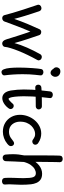

<svg xmlns="http://www.w3.org/2000/svg" viewBox="858 -1720 881 2638"><g transform="rotate(90 1299.0 -401.5)"><path d="M48 -474Q46 -480 45.5 -484Q45 -488 46 -492Q47 -509 62 -519.5Q77 -530 94 -530Q107 -530 118 -522.5Q129 -515 135 -499Q156 -437 171.5 -388.5Q187 -340 199.5 -300Q212 -260 221.5 -225Q231 -190 240 -156Q276 -258 311 -342Q346 -426 383 -505Q389 -516 399 -521.5Q409 -527 419 -527Q436 -527 448.5 -519Q461 -511 465 -495Q492 -415 519 -334.5Q546 -254 572 -159Q595 -242 634.5 -332Q674 -422 725 -513Q732 -525 742.5 -530Q753 -535 763 -535Q780 -535 794 -524Q808 -513 809 -496Q811 -491 809 -484Q807 -477 803 -470Q766 -403 734.5 -337.5Q703 -272 679.5 -213Q656 -154 641.5 -105.5Q627 -57 624 -24Q623 -15 616 -7.5Q609 0 598.5 4.5Q588 9 577 9Q558 9 544 -5.5Q530 -20 519 -55Q510 -84 497.5 -124.5Q485 -165 470.5 -210.5Q456 -256 441.5 -299.5Q427 -343 414 -378Q391 -325 365.5 -260Q340 -195 316.5 -132.5Q293 -70 276 -22Q272 -12 265 -5Q258 2 249.5 5.5Q241 9 231 9Q215 9 203.5 1Q192 -7 188 -23Q175 -75 156.5 -138Q138 -201 111.5 -283Q85 -365 48 -474Z M905 -736Q905 -756 919.5 -773Q934 -790 963 -790Q981 -790 998 -781.5Q1015 -773 1025.5 -757.5Q1036 -742 1036 -719Q1036 -705 1028.5 -690Q1021 -675 1008.5 -665Q996 -655 981 -655Q964 -655 949.5 -666Q935 -677 927 -693Q917 -700 911 -711.5Q905 -723 905 -736ZM929 -525Q932 -538 938.5 -544.5Q945 -551 954 -554Q963 -557 972 -557Q989 -557 1003.5 -546Q1018 -535 1016 -515Q1012 -477 1008 -440Q1004 -403 1002 -362.5Q1000 -322 1000 -272Q1000 -240 1001 -208.5Q1002 -177 1004 -145Q1006 -113 1009 -82Q1012 -51 1016 -21Q1017 -9 1010 0Q1003 9 992 14Q981 19 969 19Q946 19 932.5 -13Q919 -45 914 -99.5Q909 -154 909 -221Q909 -266 911 -313.5Q913 -361 916 -404Q919 -447 922.5 -479Q926 -511 929 -525Z M1236 -646Q1238 -666 1250.5 -676Q1263 -686 1281 -686Q1293 -686 1304.5 -681.5Q1316 -677 1323 -668Q1330 -659 1328 -645Q1320 -581 1314.5 -522Q1309 -463 1306 -405Q1303 -347 1303 -285Q1304 -209 1309.5 -163.5Q1315 -118 1323 -98Q1331 -78 1337 -78Q1346 -78 1360 -89.5Q1374 -101 1387.5 -115.5Q1401 -130 1407 -137Q1413 -144 1420.5 -146.5Q1428 -149 1435 -149Q1447 -149 1457 -143Q1467 -137 1473 -127Q1479 -117 1479 -105Q1479 -98 1475.5 -90Q1472 -82 1464 -72Q1444 -46 1420.5 -28Q1397 -10 1374 -1Q1351 8 1329 8Q1290 8 1262.5 -20.5Q1235 -49 1224 -110Q1217 -154 1213.5 -198.5Q1210 -243 1210 -288Q1210 -349 1213 -405Q1216 -461 1222 -519.5Q1228 -578 1236 -646ZM1184 -445Q1165 -444 1154.5 -456.5Q1144 -469 1144 -487Q1144 -504 1154.5 -516Q1165 -528 1184 -529Q1210 -531 1238.5 -532.5Q1267 -534 1298 -534.5Q1329 -535 1365 -535.5Q1401 -536 1442 -536Q1459 -536 1471 -524Q1483 -512 1484 -493Q1484 -475 1471 -463.5Q1458 -452 1442 -452Q1400 -452 1370 -451.5Q1340 -451 1313 -450.5Q1286 -450 1256 -448.5Q1226 -447 1184 -445Z M1943 -487Q1956 -480 1962.5 -468Q1969 -456 1969 -445Q1969 -431 1961 -421.5Q1953 -412 1943 -408Q1933 -404 1925 -404Q1913 -404 1903.5 -410Q1894 -416 1883.5 -423.5Q1873 -431 1858 -437Q1843 -443 1820 -443Q1794 -443 1765 -430.5Q1736 -418 1710 -392Q1684 -366 1668 -327Q1652 -288 1652 -235Q1652 -207 1660.5 -180Q1669 -153 1686.5 -131Q1704 -109 1729.5 -96.5Q1755 -84 1789 -84Q1814 -84 1834.5 -90Q1855 -96 1874 -108.5Q1893 -121 1915 -139Q1933 -154 1948 -154Q1960 -154 1969 -148Q1978 -142 1983 -132Q1988 -122 1988 -109Q1988 -96 1979.5 -84.5Q1971 -73 1955 -60Q1920 -31 1877 -15.5Q1834 0 1790 0Q1722 0 1669.5 -31Q1617 -62 1587.5 -115.5Q1558 -169 1558 -235Q1558 -292 1578 -344.5Q1598 -397 1633 -438Q1668 -479 1715 -503Q1762 -527 1816 -527Q1847 -527 1879.5 -517.5Q1912 -508 1943 -487Z M2119 -781Q2119 -802 2132.5 -812Q2146 -822 2164 -822Q2183 -822 2196 -811.5Q2209 -801 2209 -781Q2208 -761 2207.5 -738Q2207 -715 2206.5 -679.5Q2206 -644 2205.5 -588.5Q2205 -533 2204 -447Q2226 -476 2251.5 -496.5Q2277 -517 2306.5 -528Q2336 -539 2367 -539Q2419 -539 2449 -517Q2479 -495 2493.5 -460.5Q2508 -426 2512.5 -387Q2517 -348 2518 -313Q2520 -231 2516.5 -182Q2513 -133 2513 -92Q2513 -75 2514 -59.5Q2515 -44 2516 -28Q2517 -9 2503.5 1.5Q2490 12 2470 12Q2451 12 2438.5 2Q2426 -8 2425 -29Q2423 -52 2423 -85Q2423 -118 2424.5 -154.5Q2426 -191 2427 -225.5Q2428 -260 2428 -285Q2428 -380 2414.5 -416.5Q2401 -453 2361 -453Q2332 -453 2302.5 -436Q2273 -419 2247.5 -383.5Q2222 -348 2206 -290Q2202 -226 2199.5 -162.5Q2197 -99 2195 -39Q2194 -20 2180.5 -8.5Q2167 3 2147 3Q2128 3 2116.5 -9Q2105 -21 2104 -38Q2103 -62 2100.5 -87.5Q2098 -113 2099 -138Q2099 -178 2103.5 -217.5Q2108 -257 2116 -295Q2116 -399 2116 -472.5Q2116 -546 2116 -596Q2116 -646 2116.5 -679.5Q2117 -713 2117.5 -736.5Q2118 -760 2119 -781Z"/></g></svg>

Font: Playpen Sans Arabic
Style: Regular
Weight: 400
Designer: Azza Alameddine, Laura Meseguer, Veronika Burian, José Scaglione
Foundry: TypeTogether
Version: Version 2.000